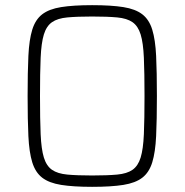

<svg xmlns="http://www.w3.org/2000/svg" viewBox="-20 -716 715 744"><path d="M337 8Q264 8 217 0.5Q170 -7 143.5 -27.5Q117 -48 105 -87Q93 -126 90 -188.5Q87 -251 87 -344Q87 -437 90 -499.5Q93 -562 105 -601Q117 -640 143.5 -660.5Q170 -681 217 -688.5Q264 -696 337 -696Q411 -696 458 -688.5Q505 -681 531.5 -660.5Q558 -640 570 -601Q582 -562 585 -499.5Q588 -437 588 -344Q588 -251 585 -188.5Q582 -126 570 -87Q558 -48 531.5 -27.5Q505 -7 458 0.5Q411 8 337 8ZM337 -36Q396 -36 434 -39.5Q472 -43 493.5 -58Q515 -73 525 -105.5Q535 -138 537.5 -196Q540 -254 540 -344Q540 -434 537.5 -492Q535 -550 525 -582.5Q515 -615 493.5 -630Q472 -645 434 -648.5Q396 -652 337 -652Q279 -652 241 -648.5Q203 -645 181.5 -630Q160 -615 150 -582.5Q140 -550 137.5 -492Q135 -434 135 -344Q135 -254 137.5 -196Q140 -138 150 -105.5Q160 -73 181.5 -58Q203 -43 241 -39.5Q279 -36 337 -36Z"/></svg>

Font: Saira ExtraLight
Style: Regular
Weight: 200
Designer: Hector Gatti with collaboration of the Omnibus-Type team
Foundry: Omnibus-Type
Version: Version 1.100; ttfautohint (v1.8.3)